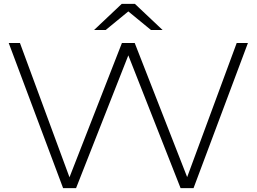

<svg xmlns="http://www.w3.org/2000/svg" viewBox="-20 -972 1326 992"><path d="M306 0 25 -750H83L339 -56L610 -750H676L947 -57L1203 -750H1261L980 0H913L643 -686L373 0ZM609 -952H677L820 -817H760L643 -913L526 -817H466Z"/></svg>

Font: Bounded
Style: Regular
Weight: 200
Designer: Vlad Churkin
Version: Version 1.0